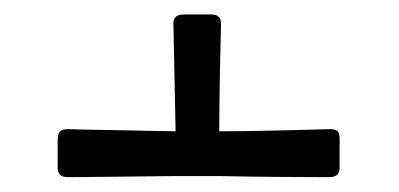

<svg xmlns="http://www.w3.org/2000/svg" viewBox="-20 -484 540 260"><path d="M72.3 -244.1Q64 -244.1 61 -247.6Q58.1 -251 58.1 -257.3V-294.9Q58.1 -302.2 61 -305.7Q64 -309.1 72.3 -309.1Q85.9 -308.6 127.2 -307.9Q168.5 -307.1 217.8 -306.2L214.8 -452.6Q214.8 -464.4 229 -464.4H266.6Q272.9 -464.4 276.1 -461.4Q279.3 -458.5 279.3 -450.7Q278.8 -435.1 277.8 -386Q276.9 -336.9 276.9 -306.2Q310.5 -306.2 360.8 -307.4Q411.1 -308.6 427.2 -309.1Q434.1 -309.1 437 -306.4Q439.9 -303.7 439.9 -294.9V-257.3Q439.9 -251 436.8 -247.6Q433.6 -244.1 425.8 -244.1Q409.2 -244.1 364.7 -244.4Q320.3 -244.6 276.9 -245.6H217.8Q168.9 -245.1 127.7 -244.6Q86.4 -244.1 72.3 -244.1Z"/></svg>

Font: David Libre
Style: Regular
Weight: 400
Version: Version 1.000